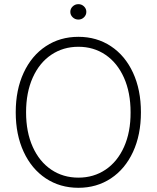

<svg xmlns="http://www.w3.org/2000/svg" viewBox="-20 -894 754 924"><path d="M357.4 9.8Q269 9.8 200.7 -35.4Q132.3 -80.6 94 -163.1Q55.7 -245.6 55.7 -353.5Q55.7 -461.9 94 -544.2Q132.3 -626.5 200.7 -671.6Q269 -716.8 357.4 -716.8Q445.3 -716.8 513.7 -671.6Q582 -626.5 620.1 -544.2Q658.2 -461.9 658.2 -353.5Q658.2 -245.1 620.1 -162.8Q582 -80.6 513.7 -35.4Q445.3 9.8 357.4 9.8ZM357.4 -668.9Q284.2 -668.9 227.1 -630.6Q169.9 -592.3 137.7 -520.8Q105.5 -449.2 105.5 -353.5Q105.5 -258.3 137.5 -187.3Q169.4 -116.2 226.6 -77.6Q283.7 -39.1 357.4 -39.1Q430.7 -39.1 487.8 -77.4Q544.9 -115.7 576.9 -187Q608.9 -258.3 608.4 -353.5Q608.4 -449.2 576.4 -520.5Q544.4 -591.8 487.5 -630.4Q430.7 -668.9 357.4 -668.9ZM318.4 -836.9Q318.4 -852.1 329.8 -863Q341.3 -874 357.4 -874Q373 -874 384.3 -863Q395.5 -852.1 395.5 -836.9Q395.5 -821.8 384.3 -810.8Q373 -799.8 357.4 -799.8Q341.3 -799.8 329.8 -810.8Q318.4 -821.8 318.4 -836.9Z"/></svg>

Font: Pretendard ExtraLight
Style: Regular
Weight: 200
Designer: Base glyphs from Inter by Rasmus Andersson; Hangeul glyphs from Noto Sans CJK(Source Han Sans) by Jang Soo-young and Kan
Foundry: Kil Hyung-jin
Version: Version 1.309